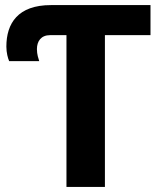

<svg xmlns="http://www.w3.org/2000/svg" viewBox="-20 -734 632 754"><path d="M241 0H392V-596H571V-714H180C50 -714 5 -642 5 -551C5 -527 11 -505 16 -494H134C131 -504 125 -520 125 -541C125 -572 141 -596 177 -596H241Z"/></svg>

Font: Noto Sans Display
Style: Bold
Weight: 700
Designer: Monotype Design Team
Foundry: Monotype Imaging Inc.
Version: Version 1.900